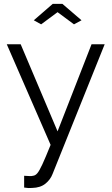

<svg xmlns="http://www.w3.org/2000/svg" viewBox="-20 -750 582 994"><path d="M105 160Q119 161 132 161.5Q145 162 151 160Q163 159 173.5 146.5Q184 134 199.5 100.5Q215 67 242 0L15 -521H87L278 -70L454 -521H522L252 151Q241 180 215 201Q189 222 146 223Q137 224 127 223.5Q117 223 105 221ZM155 -645 253 -730H303L402 -645L363 -624L278 -687L193 -624Z"/></svg>

Font: Raleway
Style: Regular
Weight: 400
Designer: Matt McInerney, Pablo Impallari, Rodrigo Fuenzalida
Foundry: Matt McInerney, Pablo Impallari, Rodrigo Fuenzalida
Version: Version 4.101;RELEASE